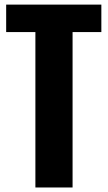

<svg xmlns="http://www.w3.org/2000/svg" viewBox="-20 -830 476 850"><path d="M136.7 0V-688H7.3V-809.6H428.7V-688H301.3V0Z"/></svg>

Font: Oswald
Style: DemiBold
Weight: 600
Designer: Vernon Adams
Foundry: Vernon Adams
Version: 3.0; ttfautohint (v0.95) -l 8 -r 50 -G 200 -x 0 -w "G" -W -c